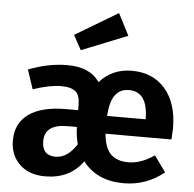

<svg xmlns="http://www.w3.org/2000/svg" viewBox="-57 -884 966 957"><g transform="rotate(5 426.0 -405.5)"><path d="M556 -718 326 -626 286 -699 500 -827ZM818 -277Q818 -267 815 -222H485Q492 -149 523.5 -119.5Q555 -90 610 -90Q674 -90 740 -136L798 -56Q709 16 597 16Q461 16 392 -76Q327 16 203 16Q123 16 75.5 -29.5Q28 -75 28 -148Q28 -235 92.5 -281Q157 -327 278 -327H339V-352Q339 -401 317 -420Q295 -439 244 -439Q188 -439 104 -411L72 -507Q171 -546 267 -546Q380 -546 428 -475Q491 -546 589 -546Q695 -546 756.5 -474.5Q818 -403 818 -277ZM678 -311V-317Q676 -449 583 -449Q539 -449 514.5 -416.5Q490 -384 485 -311ZM247 -86Q306 -86 352 -157Q342 -196 340 -240V-243H293Q179 -243 179 -158Q179 -86 247 -86Z"/></g></svg>

Font: Fira Sans SemiBold
Style: Regular
Weight: 600
Designer: bBox Type GmbH & Carrois Corporate GbR & Edenspiekermann AG
Foundry: bBox Type GmbH & Carrois Corporate GbR & Edenspiekermann AG
Version: Version 4.301;PS 004.301;hotconv 1.0.88;makeotf.lib2.5.64775